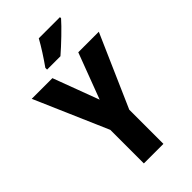

<svg xmlns="http://www.w3.org/2000/svg" viewBox="-278 -1014 1097 1097"><g transform="rotate(-45 271.0 -465.0)"><path d="M444 -921V-930H273C249 -886 214 -832 180 -784V-770H288C337 -812 412 -884 444 -921ZM271 -436 167 -714H0L192 -271V0H350V-276L542 -714H376Z"/></g></svg>

Font: Noto Sans Georgian Condensed ExtraBold
Style: Regular
Weight: 800
Width: 3
Designer: Monotype Design Team, Akaki Razmadze
Foundry: Google LLC
Version: Version 2.005